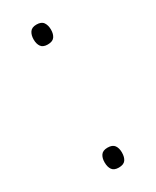

<svg xmlns="http://www.w3.org/2000/svg" viewBox="-151 -655 521 643"><g transform="rotate(-30 109.5 -333.5)"><path d="M109 -533Q91 -533 83.5 -543.5Q76 -554 76 -571Q76 -588 83.5 -599Q91 -610 109 -610Q128 -610 135.5 -599Q143 -588 143 -571Q143 -554 135.5 -543.5Q128 -533 109 -533ZM109 -57Q91 -57 83.5 -67.5Q76 -78 76 -96Q76 -113 83.5 -123.5Q91 -134 109 -134Q128 -134 135.5 -123.5Q143 -113 143 -96Q143 -78 135.5 -67.5Q128 -57 109 -57Z"/></g></svg>

Font: Noto Sans Malayalam UI ExtraLight
Style: Regular
Weight: 200
Designer: Jelle Bosma - Monotype Design Team
Foundry: Monotype Imaging Inc.
Version: Version 2.104; ttfautohint (v1.8.4.7-5d5b)